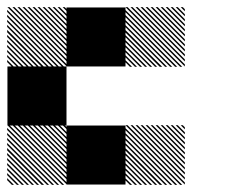

<svg xmlns="http://www.w3.org/2000/svg" viewBox="-21 -521 708 542"><path d="M500.8 -155.8 489.2 -167.5H495L500.8 -161.7ZM500.8 -141.7 475 -167.5H480.8L500.8 -147.5ZM500.8 -127.5 460.8 -167.5H466.7L500.8 -133.3ZM500.8 -113.3 446.7 -167.5H452.5L500.8 -119.2ZM500.8 -99.2 432.5 -167.5H438.3L500.8 -105ZM500.8 -85 418.3 -167.5H424.2L500.8 -90.8ZM500.8 -70.8 404.2 -167.5H410L500.8 -76.7ZM500.8 -56.7 390 -167.5H395.8L500.8 -62.5ZM500.8 -42.5 375.8 -167.5H381.7L500.8 -48.3ZM500.8 -28.3 361.7 -167.5H367.5L500.8 -34.2ZM500.8 -14.2 347.5 -167.5H353.3L500.8 -20ZM500.8 0 333.3 -167.5H339.2L500.8 -5.8ZM487.5 0.8 332.5 -154.2V-160L493.3 0.8ZM473.3 0.8 332.5 -140V-145.8L479.2 0.8ZM459.2 0.8 332.5 -125.8V-131.7L465 0.8ZM445 0.8 332.5 -111.7V-117.5L450.8 0.8ZM430 0.8 332.5 -96.7V-103.3L436.7 0.8ZM416.7 0.8 332.5 -83.3V-89.2L422.5 0.8ZM402.5 0.8 332.5 -69.2V-75L408.3 0.8ZM388.3 0.8 332.5 -55V-60.8L394.2 0.8ZM374.2 0.8 332.5 -40.8V-46.7L380 0.8ZM360 0.8 332.5 -26.7V-32.5L365.8 0.8ZM345.8 0.8 332.5 -12.5V-18.3L351.7 0.8ZM167.5 -155.8 155.8 -167.5H161.7L167.5 -161.7ZM167.5 -141.7 141.7 -167.5H147.5L167.5 -147.5ZM167.5 -127.5 127.5 -167.5H133.3L167.5 -133.3ZM167.5 -113.3 113.3 -167.5H119.2L167.5 -119.2ZM167.5 -99.2 99.2 -167.5H105L167.5 -105ZM167.5 -85 85 -167.5H90.8L167.5 -90.8ZM167.5 -70.8 70.8 -167.5H76.7L167.5 -76.7ZM167.5 -56.7 56.7 -167.5H62.5L167.5 -62.5ZM167.5 -42.5 42.5 -167.5H48.3L167.5 -48.3ZM167.5 -28.3 28.3 -167.5H34.2L167.5 -34.2ZM167.5 -14.2 14.2 -167.5H20L167.5 -20ZM167.5 0 0 -167.5H5.8L167.5 -5.8ZM154.2 0.8 -0.8 -154.2V-160L160 0.8ZM140 0.8 -0.8 -140V-145.8L145.8 0.8ZM125.8 0.8 -0.8 -125.8V-131.7L131.7 0.8ZM111.7 0.8 -0.8 -111.7V-117.5L117.5 0.8ZM96.7 0.8 -0.8 -96.7V-103.3L103.3 0.8ZM83.3 0.8 -0.8 -83.3V-89.2L89.2 0.8ZM69.2 0.8 -0.8 -69.2V-75L75 0.8ZM55 0.8 -0.8 -55V-60.8L60.8 0.8ZM40.8 0.8 -0.8 -40.8V-46.7L46.7 0.8ZM26.7 0.8 -0.8 -26.7V-32.5L32.5 0.8ZM12.5 0.8 -0.8 -12.5V-18.3L18.3 0.8ZM500.8 -489.2 489.2 -500.8H495L500.8 -495ZM500.8 -475 475 -500.8H480.8L500.8 -480.8ZM500.8 -460.8 460.8 -500.8H466.7L500.8 -466.7ZM500.8 -446.7 446.7 -500.8H452.5L500.8 -452.5ZM500.8 -432.5 432.5 -500.8H438.3L500.8 -438.3ZM500.8 -418.3 418.3 -500.8H424.2L500.8 -424.2ZM500.8 -404.2 404.2 -500.8H410L500.8 -410ZM500.8 -390 390 -500.8H395.8L500.8 -395.8ZM500.8 -375.8 375.8 -500.8H381.7L500.8 -381.7ZM500.8 -361.7 361.7 -500.8H367.5L500.8 -367.5ZM500.8 -347.5 347.5 -500.8H353.3L500.8 -353.3ZM500.8 -333.3 333.3 -500.8H339.2L500.8 -339.2ZM487.5 -332.5 332.5 -487.5V-493.3L493.3 -332.5ZM473.3 -332.5 332.5 -473.3V-479.2L479.2 -332.5ZM459.2 -332.5 332.5 -459.2V-465L465 -332.5ZM445 -332.5 332.5 -445V-450.8L450.8 -332.5ZM430 -332.5 332.5 -430V-436.7L436.7 -332.5ZM416.7 -332.5 332.5 -416.7V-422.5L422.5 -332.5ZM402.5 -332.5 332.5 -402.5V-408.3L408.3 -332.5ZM388.3 -332.5 332.5 -388.3V-394.2L394.2 -332.5ZM374.2 -332.5 332.5 -374.2V-380L380 -332.5ZM360 -332.5 332.5 -360V-365.8L365.8 -332.5ZM345.8 -332.5 332.5 -345.8V-351.7L351.7 -332.5ZM167.5 -489.2 155.8 -500.8H161.7L167.5 -495ZM167.5 -475 141.7 -500.8H147.5L167.5 -480.8ZM167.5 -460.8 127.5 -500.8H133.3L167.5 -466.7ZM167.5 -446.7 113.3 -500.8H119.2L167.5 -452.5ZM167.5 -432.5 99.2 -500.8H105L167.5 -438.3ZM167.5 -418.3 85 -500.8H90.8L167.5 -424.2ZM167.5 -404.2 70.8 -500.8H76.7L167.5 -410ZM167.5 -390 56.7 -500.8H62.5L167.5 -395.8ZM167.5 -375.8 42.5 -500.8H48.3L167.5 -381.7ZM167.5 -361.7 28.3 -500.8H34.2L167.5 -367.5ZM167.5 -347.5 14.2 -500.8H20L167.5 -353.3ZM167.5 -333.3 0 -500.8H5.8L167.5 -339.2ZM154.2 -332.5 -0.8 -487.5V-493.3L160 -332.5ZM140 -332.5 -0.8 -473.3V-479.2L145.8 -332.5ZM125.8 -332.5 -0.8 -459.2V-465L131.7 -332.5ZM111.7 -332.5 -0.8 -445V-450.8L117.5 -332.5ZM96.7 -332.5 -0.8 -430V-436.7L103.3 -332.5ZM83.3 -332.5 -0.8 -416.7V-422.5L89.2 -332.5ZM69.2 -332.5 -0.8 -402.5V-408.3L75 -332.5ZM55 -332.5 -0.8 -388.3V-394.2L60.8 -332.5ZM40.8 -332.5 -0.8 -374.2V-380L46.7 -332.5ZM26.7 -332.5 -0.8 -360V-365.8L32.5 -332.5ZM12.5 -332.5 -0.8 -345.8V-351.7L18.3 -332.5ZM166.7 -166.7H333.3V0H166.7ZM0 -333.3H166.7V-166.7H0ZM166.7 -500H333.3V-333.3H166.7Z"/></svg>

Font: 0xA000-Pixelated-Mono
Style: Pixelated-Mono
Weight: 400
Version: Version 0.1